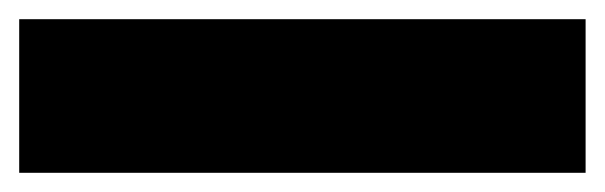

<svg xmlns="http://www.w3.org/2000/svg" viewBox="-20 50 630 200"><path d="M590 230H0V70H590Z"/></svg>

Font: Repo
Style: ExtraBlack
Weight: 1000
Designer: Stefan Peev
Foundry: Context Ltd
Version: Version 001.000